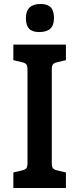

<svg xmlns="http://www.w3.org/2000/svg" viewBox="-20 -944 398 964"><path d="M47 -78 89 -88Q107 -92 112.5 -99.5Q118 -107 118 -126V-594Q118 -613 112.5 -620.5Q107 -628 89 -632L47 -642V-720H311V-642L269 -632Q251 -628 245.5 -620.5Q240 -613 240 -594V-126Q240 -107 245.5 -99.5Q251 -92 269 -88L311 -78V0H47ZM110 -853Q110 -924 184 -924Q219 -924 235 -907Q251 -890 251 -853Q251 -817 232.5 -800Q214 -783 177 -783Q142 -783 126 -800Q110 -817 110 -853Z"/></svg>

Font: Enriqueta SemiBold
Style: Regular
Weight: 600
Designer: Viviana Monsalve, Gustavo Ibarra
Foundry: 72Puntos
Version: Version 2.000